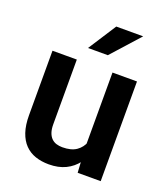

<svg xmlns="http://www.w3.org/2000/svg" viewBox="-139 -848 836 956"><g transform="rotate(20 279.0 -370.0)"><path d="M372.6 -125.5V-528.3H502.4V0H380.4ZM389.2 -234.9 429.2 -235.8Q429.2 -182.6 417.5 -137.7Q405.8 -92.8 381.1 -59.8Q356.4 -26.9 318.8 -8.5Q281.2 9.8 230 9.8Q190.9 9.8 158.7 -1.2Q126.5 -12.2 103.3 -35.9Q80.1 -59.6 67.4 -96.9Q54.7 -134.3 54.7 -187V-528.3H183.6V-186Q183.6 -159.7 189.7 -142.1Q195.8 -124.5 206.8 -113.5Q217.8 -102.5 232.7 -97.9Q247.6 -93.3 264.6 -93.3Q311.5 -93.3 338.6 -112.1Q365.7 -130.9 377.4 -162.8Q389.2 -194.8 389.2 -234.9ZM216.3 -601.6 312 -750H454.6L321.3 -601.6Z"/></g></svg>

Font: Roboto SemiBold
Style: Regular
Weight: 600
Designer: Christian Robertson
Foundry: Google
Version: Version 3.009; 2024